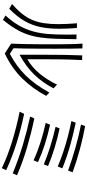

<svg xmlns="http://www.w3.org/2000/svg" viewBox="538 -1390 925 2040"><g transform="rotate(90 1000.0 -370.5)"><path d="M444 -27Q445 -48 446.5 -90.5Q448 -133 449 -191Q450 -249 450.5 -315Q451 -381 451 -448Q451 -516 450.5 -580.5Q450 -645 448.5 -698Q447 -751 444 -785L495 -784Q497 -729 497.5 -651.5Q498 -574 498 -488Q498 -401 497.5 -315Q497 -229 496 -159.5Q495 -90 493 -52L552 -13Q683 -81 782 -181Q881 -281 964 -433L999 -399Q923 -256 815 -145.5Q707 -35 549 41ZM562 -353Q562 -478 563.5 -584Q565 -690 569 -782L619 -781Q613 -671 611.5 -569.5Q610 -468 610 -361V-199Q696 -248 764 -331Q832 -414 880 -515L919 -477Q859 -362 775 -274.5Q691 -187 562 -116ZM23 -36Q84 -90 125.5 -141.5Q167 -193 191.5 -249.5Q216 -306 226.5 -374Q237 -442 237 -529Q237 -573 234.5 -622Q232 -671 228 -727L278 -725Q282 -673 284 -626.5Q286 -580 286 -536Q286 -431 268.5 -342Q251 -253 205 -171.5Q159 -90 74 -7ZM145 33Q213 -41 253.5 -113.5Q294 -186 314.5 -261.5Q335 -337 341.5 -418.5Q348 -500 348 -592Q348 -623 348 -655.5Q348 -688 347 -722L397 -720Q396 -596 392.5 -502.5Q389 -409 378.5 -335.5Q368 -262 346 -199Q324 -136 287 -73.5Q250 -11 192 60Z M1793 -632Q1670 -676 1545 -711.5Q1420 -747 1304 -769L1320 -813Q1427 -794 1555.5 -760Q1684 -726 1811 -680ZM1750 -522Q1675 -554 1592 -581.5Q1509 -609 1426.5 -630.5Q1344 -652 1267 -667L1284 -713Q1403 -689 1526 -654Q1649 -619 1769 -571ZM1727 -374Q1638 -411 1537.5 -442.5Q1437 -474 1328 -499L1345 -542Q1449 -520 1551.5 -488.5Q1654 -457 1745 -419ZM1684 -265Q1595 -306 1492 -339Q1389 -372 1287 -394L1305 -441Q1417 -416 1515 -384.5Q1613 -353 1703 -312ZM1822 -44Q1667 -107 1519 -151.5Q1371 -196 1219 -229L1239 -273Q1393 -241 1548 -195.5Q1703 -150 1843 -89ZM1767 72Q1638 10 1483 -37.5Q1328 -85 1168 -117L1190 -165Q1348 -132 1496.5 -86Q1645 -40 1789 26Z"/></g></svg>

Font: Train One
Style: Regular
Weight: 400
Designer: Fontworks Inc.
Foundry: Fontworks Inc.
Version: Version 1.100